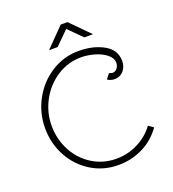

<svg xmlns="http://www.w3.org/2000/svg" viewBox="-160 -1013 1040 1156"><g transform="rotate(-20 360.0 -435.0)"><path d="M60 -337Q60 -435 106.5 -520Q153 -605 233 -655.5Q313 -706 408 -706Q501 -706 568 -668.5Q635 -631 635 -560Q635 -523 613 -497.5Q591 -472 556 -472Q530 -472 510 -486L535 -518Q549 -512 557 -512Q574 -512 586 -527Q598 -542 598 -561Q598 -592 568 -616Q538 -640 494 -652.5Q450 -665 409 -665Q324 -665 253.5 -619Q183 -573 142.5 -497.5Q102 -422 102 -337Q102 -252 140.5 -178.5Q179 -105 248 -61.5Q317 -18 403 -18Q476 -18 541 -51Q606 -84 647 -140L679 -118Q629 -48 556 -13Q483 22 402 22Q305 22 227 -26.5Q149 -75 104.5 -157Q60 -239 60 -337ZM362 -892H405L525 -771H469L384 -856L298 -771H243Z"/></g></svg>

Font: Bellota Light
Style: Regular
Weight: 300
Designer: Kemie Guaida
Foundry: Kemie Guaida
Version: Version 4.001